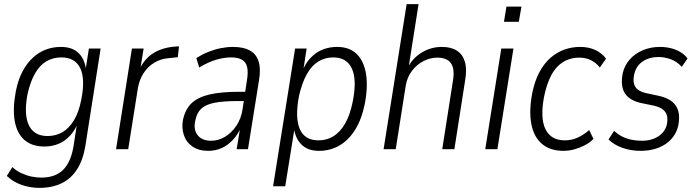

<svg xmlns="http://www.w3.org/2000/svg" viewBox="-20 -725 3387 933"><path d="M171 188Q128 188 86.5 174Q45 160 13 130L40 87Q61 106 85 117Q109 128 133 133Q157 138 181 138Q248 138 286 101Q324 64 337 -13L356 -136H362Q347 -95 321.5 -67Q296 -39 264.5 -26Q233 -13 196 -13Q135 -13 98.5 -45Q62 -77 51.5 -137.5Q41 -198 57 -282Q68 -337 89 -377Q110 -417 139 -444Q168 -471 202.5 -484Q237 -497 276 -497Q333 -497 364 -465Q395 -433 399 -375H394L412 -489H469L395 -17Q384 51 355 97Q326 143 279.5 165.5Q233 188 171 188ZM211 -64Q251 -64 283 -82.5Q315 -101 339 -140Q363 -179 375 -241Q395 -341 370 -393.5Q345 -446 278 -446Q238 -446 206 -427.5Q174 -409 151 -369.5Q128 -330 114 -269Q95 -170 120 -117Q145 -64 211 -64Z M544 0 621 -489H678L661 -385H656Q681 -438 722.5 -465Q764 -492 823 -498L850 -500L844 -447L796 -442Q761 -439 730 -420.5Q699 -402 678 -370Q657 -338 650 -296L603 0Z M992 8Q945 8 914.5 -13.5Q884 -35 873 -70Q862 -105 869 -142Q880 -194 911 -223.5Q942 -253 998.5 -266Q1055 -279 1143 -279H1182L1175 -234H1135Q1065 -234 1022 -225.5Q979 -217 957.5 -196.5Q936 -176 929 -139Q919 -95 940.5 -68Q962 -41 1006 -41Q1040 -41 1072 -59.5Q1104 -78 1128 -113Q1152 -148 1159 -196L1180 -335Q1190 -395 1171.5 -420.5Q1153 -446 1103 -446Q1069 -446 1031 -435Q993 -424 948 -397L934 -443Q963 -461 993 -473Q1023 -485 1053 -491Q1083 -497 1111 -497Q1162 -497 1193 -480.5Q1224 -464 1236 -428.5Q1248 -393 1239 -337L1185 0H1130L1148 -110H1153Q1136 -71 1111 -44.5Q1086 -18 1056 -5Q1026 8 992 8Z M1307 180 1414 -489H1470L1452 -372H1446Q1463 -416 1489 -443.5Q1515 -471 1547.5 -484Q1580 -497 1618 -497Q1678 -497 1713 -463Q1748 -429 1758.5 -366.5Q1769 -304 1752 -217Q1736 -141 1703.5 -91Q1671 -41 1627 -16.5Q1583 8 1530 8Q1475 8 1444 -23.5Q1413 -55 1407 -112H1413L1366 180ZM1528 -43Q1568 -43 1600.5 -63Q1633 -83 1657 -124.5Q1681 -166 1694 -231Q1715 -335 1690.5 -390.5Q1666 -446 1599 -446Q1560 -446 1527.5 -426.5Q1495 -407 1471.5 -365.5Q1448 -324 1433 -259Q1413 -154 1436.5 -98.5Q1460 -43 1528 -43Z M1844 0 1956 -705H2014L1965 -394H1960Q1984 -442 2029 -469.5Q2074 -497 2127 -497Q2172 -497 2200 -479Q2228 -461 2239 -425Q2250 -389 2240 -333L2188 0H2129L2180 -326Q2188 -371 2181 -396.5Q2174 -422 2154.5 -433.5Q2135 -445 2106 -445Q2071 -445 2038.5 -428.5Q2006 -412 1982.5 -381.5Q1959 -351 1952 -311L1903 0Z M2429 -619 2441 -693H2514L2501 -619ZM2338 0 2416 -489H2475L2397 0Z M2717 8Q2654 8 2614 -25.5Q2574 -59 2562 -122Q2550 -185 2566 -271Q2578 -331 2601 -374Q2624 -417 2655 -444Q2686 -471 2722.5 -484Q2759 -497 2799 -497Q2841 -497 2873 -482Q2905 -467 2925 -440L2895 -397Q2877 -420 2851.5 -432.5Q2826 -445 2795 -445Q2765 -445 2739 -435Q2713 -425 2690.5 -403Q2668 -381 2651.5 -344.5Q2635 -308 2624 -256Q2604 -150 2631 -96.5Q2658 -43 2724 -43Q2758 -43 2787.5 -56.5Q2817 -70 2843 -93L2864 -50Q2845 -31 2820.5 -18.5Q2796 -6 2770 1Q2744 8 2717 8Z M3093 8Q3046 8 3005 -6.5Q2964 -21 2937 -47L2964 -89Q2984 -71 3005.5 -60.5Q3027 -50 3051 -45.5Q3075 -41 3099 -41Q3147 -41 3180 -63Q3213 -85 3221 -122Q3228 -159 3213 -180.5Q3198 -202 3160 -211L3097 -224Q3040 -236 3017 -271Q2994 -306 3006 -369Q3015 -408 3040.5 -436.5Q3066 -465 3104 -481Q3142 -497 3187 -497Q3214 -497 3239 -491Q3264 -485 3285.5 -472.5Q3307 -460 3321 -441L3293 -400Q3270 -426 3239.5 -437Q3209 -448 3180 -448Q3135 -448 3102.5 -426Q3070 -404 3061 -360Q3054 -325 3067 -303.5Q3080 -282 3117 -273L3178 -260Q3240 -247 3264 -211.5Q3288 -176 3276 -115Q3268 -78 3243 -50Q3218 -22 3179.5 -7Q3141 8 3093 8Z"/></svg>

Font: Nunito Sans 10pt Condensed Light
Style: Italic
Weight: 300
Width: 3
Italic angle: -9°
Designer: Vernon Adams
Foundry: Vernon Adams
Version: Version 3.101;gftools[0.9.27]